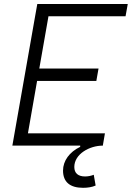

<svg xmlns="http://www.w3.org/2000/svg" viewBox="-20 -713 645 940"><path d="M386.7 206.5C409.2 206.5 431.2 203.1 448.2 195.3L439 142.6C427.2 147.5 412.1 150.9 396.5 150.9C362.3 150.9 343.8 134.8 343.8 104.5C343.8 41 418.5 0 482.9 0H483.4L493.7 -60.1H116.7L161.6 -316.9H451.7L462.4 -377.4H172.4L217.3 -633.3H594.7L605.5 -693.4H162.6L151.9 -633.3L40.5 0H372.6V5.9C320.3 30.8 288.6 74.2 288.6 122.1C288.6 177.7 322.3 206.5 386.7 206.5Z"/></svg>

Font: Cascadia Mono NF Light
Style: Italic
Weight: 300
Italic angle: -10°
Monospace: yes
Designer: Aaron Bell
Foundry: Saja Typeworks
Version: Version 2404.023